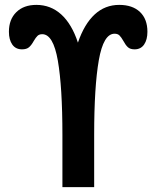

<svg xmlns="http://www.w3.org/2000/svg" viewBox="-20 -766 640 786"><path d="M153 -626Q140.5 -626 133.5 -619.2Q126.5 -612.5 118 -598Q109 -581.5 99 -572.8Q89 -564 70 -564Q44 -564 30.2 -583.8Q16.5 -603.5 16.5 -636Q16.5 -686.5 46.8 -716.2Q77 -746 129 -746Q187.5 -746 230.8 -706.8Q274 -667.5 299 -591.5Q325 -667.5 367.5 -706.8Q410 -746 468 -746Q522.5 -746 553 -717Q583.5 -688 583.5 -636Q583.5 -603.5 570 -583.8Q556.5 -564 531 -564Q513 -564 503.5 -572.8Q494 -581.5 485 -598.5Q476.5 -613.5 469.2 -620.8Q462 -628 449 -628Q403.5 -628 384.5 -519.5Q365.5 -411 365.5 -214V0H235.5V-214Q235.5 -409.5 216.8 -517.8Q198 -626 153 -626Z"/></svg>

Font: JuliaMono ExtraBold
Style: Regular
Weight: 800
Monospace: yes
Designer: cormullion
Foundry: corm
Version: Version 0.055; ttfautohint (v1.8.4)